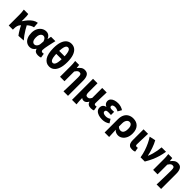

<svg xmlns="http://www.w3.org/2000/svg" viewBox="477 -2776 4943 4943"><g transform="rotate(45 2948.0 -305.0)"><path d="M76 0V-392Q76 -426 73 -473Q70 -520 62 -564H223Q230 -537 232 -501Q234 -465 234 -425V-316H238Q281 -382 329.5 -438Q378 -494 435 -531.5Q492 -569 558 -578L570 -427Q525 -417 483.5 -393.5Q442 -370 395 -327Q348 -284 284 -216Q254 -183 241 -140Q228 -97 228 -34V0ZM441 12Q418 -17 393 -55Q368 -93 342 -139Q316 -185 290 -239L394 -344Q423 -288 461 -224.5Q499 -161 541.5 -102.5Q584 -44 624 0Z M847 14Q780 14 729 -21Q678 -56 650 -122Q622 -188 622 -279Q622 -373 657 -440Q692 -507 749 -542.5Q806 -578 872 -578Q904 -578 933 -566.5Q962 -555 986.5 -530Q1011 -505 1028 -463H1033L1051 -564H1211Q1200 -515 1187.5 -460Q1175 -405 1163.5 -350.5Q1152 -296 1144.5 -249.5Q1137 -203 1137 -171Q1137 -141 1152.5 -129.5Q1168 -118 1192 -118Q1200 -118 1210 -119.5Q1220 -121 1229 -125L1249 -5Q1234 2 1210 8Q1186 14 1153 14Q1094 14 1059 -7.5Q1024 -29 1010 -81H1005Q948 14 847 14ZM886 -120Q912 -120 935 -136.5Q958 -153 974 -182Q990 -211 992 -245L1000 -343Q991 -369 980 -388.5Q969 -408 956.5 -421Q944 -434 928.5 -440Q913 -446 895 -446Q869 -446 844 -428.5Q819 -411 803.5 -375Q788 -339 788 -281Q788 -198 814.5 -159Q841 -120 886 -120Z M1556 14Q1440 14 1370 -89.5Q1300 -193 1300 -403Q1300 -541 1332 -632Q1364 -723 1421.5 -767.5Q1479 -812 1556 -812Q1633 -812 1690.5 -767.5Q1748 -723 1780 -632Q1812 -541 1812 -403Q1812 -263 1780 -170.5Q1748 -78 1690.5 -32Q1633 14 1556 14ZM1556 -118Q1584 -118 1606.5 -141.5Q1629 -165 1642 -227Q1655 -289 1655 -403Q1655 -488 1647 -542.5Q1639 -597 1625.5 -627.5Q1612 -658 1594 -670Q1576 -682 1556 -682Q1535 -682 1517.5 -670Q1500 -658 1486.5 -627.5Q1473 -597 1465 -542.5Q1457 -488 1457 -403Q1457 -289 1470 -227Q1483 -165 1505.5 -141.5Q1528 -118 1556 -118ZM1387 -349V-456H1725V-349Z M2272 202Q2275 136 2277 63Q2279 -10 2280.5 -81.5Q2282 -153 2283 -216.5Q2284 -280 2284 -330Q2284 -393 2269 -416Q2254 -439 2216 -439Q2195 -439 2177 -430Q2159 -421 2142 -402.5Q2125 -384 2106 -354V0H1944V-392Q1944 -426 1941.5 -472Q1939 -518 1932 -564H2076L2088 -465H2091Q2128 -514 2171 -546Q2214 -578 2273 -578Q2362 -578 2399 -517.5Q2436 -457 2436 -351V202Z M2582 202V-564H2744V-234Q2744 -173 2761 -149Q2778 -125 2815 -125Q2835 -125 2852 -132Q2869 -139 2884.5 -156Q2900 -173 2915 -201V-564H3079Q3077 -498 3074.5 -424Q3072 -350 3070 -282.5Q3068 -215 3068 -166Q3068 -139 3081 -128.5Q3094 -118 3118 -118Q3126 -118 3135 -119.5Q3144 -121 3154 -125L3174 -5Q3156 3 3134 8.5Q3112 14 3077 14Q3018 14 2982 -10Q2946 -34 2933 -81H2930Q2909 -38 2877 -14.5Q2845 9 2808 9Q2786 9 2767.5 3Q2749 -3 2734 -20Q2734 12 2734.5 39.5Q2735 67 2736.5 93Q2738 119 2740.5 145.5Q2743 172 2746 202Z M3484 14Q3412 14 3352 -5.5Q3292 -25 3257 -64Q3222 -103 3222 -161Q3222 -199 3235.5 -225.5Q3249 -252 3273.5 -269Q3298 -286 3332 -294V-299Q3289 -313 3267.5 -348Q3246 -383 3246 -417Q3246 -473 3279.5 -508.5Q3313 -544 3368 -561Q3423 -578 3486 -578Q3537 -578 3587.5 -563Q3638 -548 3680 -520L3620 -416Q3592 -434 3560 -444Q3528 -454 3495 -454Q3455 -454 3430 -438Q3405 -422 3405 -395Q3405 -369 3426 -356Q3447 -343 3488 -343Q3505 -343 3526 -344.5Q3547 -346 3567 -347V-231Q3542 -233 3517.5 -234Q3493 -235 3470 -235Q3424 -235 3402.5 -222Q3381 -209 3381 -177Q3381 -146 3412 -128.5Q3443 -111 3500 -111Q3527 -111 3561.5 -120.5Q3596 -130 3628 -155L3693 -52Q3639 -13 3588.5 0.5Q3538 14 3484 14Z M3770 202V-271Q3770 -378 3805 -445.5Q3840 -513 3901 -545.5Q3962 -578 4038 -578Q4161 -578 4230.5 -502.5Q4300 -427 4300 -291Q4300 -194 4266.5 -126Q4233 -58 4179.5 -22Q4126 14 4066 14Q4030 14 3991 0Q3952 -14 3922 -51Q3925 -7 3926.5 35Q3928 77 3930 118Q3932 159 3934 202ZM4029 -120Q4058 -120 4082 -137.5Q4106 -155 4120 -192.5Q4134 -230 4134 -289Q4134 -341 4122.5 -375.5Q4111 -410 4088.5 -428Q4066 -446 4032 -446Q4001 -446 3976 -426Q3951 -406 3936.5 -370.5Q3922 -335 3922 -285V-167Q3950 -138 3976 -129Q4002 -120 4029 -120Z M4578 14Q4517 14 4483 -9Q4449 -32 4435 -74Q4421 -116 4421 -172V-564H4585Q4583 -498 4580 -424Q4577 -350 4575 -282.5Q4573 -215 4573 -166Q4573 -139 4584.5 -128.5Q4596 -118 4620 -118Q4627 -118 4636.5 -119.5Q4646 -121 4654 -125L4674 -5Q4656 3 4634.5 8.5Q4613 14 4578 14Z M4876 0Q4859 -105 4827 -202.5Q4795 -300 4753.5 -386.5Q4712 -473 4666 -542L4832 -578Q4855 -539 4877.5 -487.5Q4900 -436 4920 -378.5Q4940 -321 4955 -266Q4970 -211 4979 -165H4984Q5012 -229 5030.5 -296Q5049 -363 5061 -431Q5073 -499 5078 -564H5239Q5223 -464 5197.5 -374.5Q5172 -285 5132 -194.5Q5092 -104 5030 0Z M5662 202Q5665 136 5667 63Q5669 -10 5670.5 -81.5Q5672 -153 5673 -216.5Q5674 -280 5674 -330Q5674 -393 5659 -416Q5644 -439 5606 -439Q5585 -439 5567 -430Q5549 -421 5532 -402.5Q5515 -384 5496 -354V0H5334V-392Q5334 -426 5331.5 -472Q5329 -518 5322 -564H5466L5478 -465H5481Q5518 -514 5561 -546Q5604 -578 5663 -578Q5752 -578 5789 -517.5Q5826 -457 5826 -351V202Z"/></g></svg>

Font: Noto Sans JP ExtraBold
Style: Regular
Weight: 800
Designer: Ryoko NISHIZUKA  (kana, bopomofo & ideographs); Paul D. Hunt (Latin, Greek & Cyrillic); Sandoll Communications , Soo-you
Foundry: Adobe
Version: Version 2.004-H2;hotconv 1.0.118;makeotfexe 2.5.65603